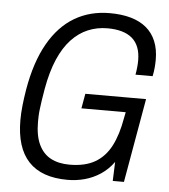

<svg xmlns="http://www.w3.org/2000/svg" viewBox="-51 -745 707 803"><g transform="rotate(5 302.0 -343.0)"><path d="M262 12Q153 12 98.5 -46Q44 -104 44 -220Q44 -249 47.5 -281.5Q51 -314 57 -350Q77 -466 121 -543.5Q165 -621 230 -659.5Q295 -698 378 -698Q428 -698 466.5 -687Q505 -676 531.5 -654Q558 -632 572 -598.5Q586 -565 586 -521Q586 -505 584.5 -487.5Q583 -470 579 -451H507Q510 -467 511.5 -482.5Q513 -498 513 -511Q513 -543 504 -566Q495 -589 477.5 -604Q460 -619 434 -626.5Q408 -634 374 -634Q330 -634 292 -618Q254 -602 223 -569Q192 -536 169.5 -484Q147 -432 134 -359Q129 -331 126 -310Q123 -289 121 -273Q119 -257 118.5 -244Q118 -231 118 -219Q118 -161 135.5 -124Q153 -87 185.5 -69.5Q218 -52 265 -52Q330 -52 372 -76.5Q414 -101 438.5 -148.5Q463 -196 475 -266L480 -291H294L305 -353H560L498 0H451L454 -80Q431 -48 400 -27.5Q369 -7 334 2.5Q299 12 262 12Z"/></g></svg>

Font: Archivo Condensed Light
Style: Italic
Weight: 300
Width: 3
Italic angle: -10°
Designer: Hector Gatti
Foundry: Omnibus-Type
Version: Version 2.001